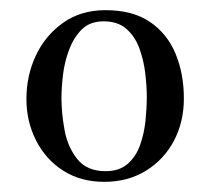

<svg xmlns="http://www.w3.org/2000/svg" viewBox="-20 -758 430 378"><path d="M269 -567Q269 -588 266 -613.5Q263 -639 254.5 -662.5Q246 -686 229 -701Q212 -716 184 -716Q157 -716 141 -700Q125 -684 116 -660Q107 -636 104 -610.5Q101 -585 101 -565Q101 -536 107 -502.5Q113 -469 132 -445Q151 -421 188 -421Q215 -421 231.5 -435.5Q248 -450 256 -473Q264 -496 266.5 -521Q269 -546 269 -567ZM342 -564Q342 -518 322.5 -481Q303 -444 267.5 -422Q232 -400 185 -400Q139 -400 104.5 -422Q70 -444 51 -481.5Q32 -519 32 -563Q32 -609 50.5 -648.5Q69 -688 104 -713Q139 -738 188 -738Q241 -738 275 -715Q309 -692 325.5 -652.5Q342 -613 342 -564Z"/></svg>

Font: Kaisei Tokumin Medium
Style: Regular
Weight: 500
Designer: Font-Kai,
Foundry: KAZUO KANAI
Version: Version 5.003